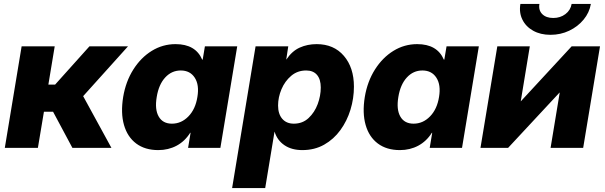

<svg xmlns="http://www.w3.org/2000/svg" viewBox="-20 -751 3071 975"><path d="M4.4 0 89.8 -515.6H257.8L225.6 -321.3H259.8L434.1 -515.6H629.9L402.3 -262.7L545.9 0H347.7L249.5 -183.6H203.1L172.4 0Z M783.7 11.2Q716.3 11.2 671.6 -22.2Q627 -55.7 609.6 -116.5Q592.3 -177.2 605.5 -258.8Q618.7 -337.4 657 -397.9Q695.3 -458.5 750.7 -492.7Q806.2 -526.9 871.6 -526.9Q973.1 -526.9 1006.8 -448.2H1009.3L1020.5 -515.6H1184.6L1099.1 0H935.1L947.8 -76.7H945.8Q918.9 -33.7 877 -11.2Q835 11.2 783.7 11.2ZM853 -123Q900.9 -123 936.8 -159.9Q972.7 -196.8 982.4 -258.8Q992.7 -319.8 969 -356.4Q945.3 -393.1 897.9 -393.1Q851.6 -393.1 818.8 -357.4Q786.1 -321.8 775.9 -258.8Q765.1 -195.3 785.9 -159.2Q806.6 -123 853 -123Z M1158.7 204.1 1277.8 -515.6H1443.8L1433.6 -448.7H1434.1Q1462.9 -491.7 1502 -509.3Q1541 -526.9 1587.9 -526.9Q1675.3 -526.9 1726.3 -467.3Q1777.3 -407.7 1777.3 -311Q1777.3 -251.5 1759.8 -194.1Q1742.2 -136.7 1708.5 -90.3Q1674.8 -43.9 1626.2 -16.4Q1577.6 11.2 1515.1 11.2Q1460.9 11.2 1424.3 -13.7Q1387.7 -38.6 1374.5 -82H1374L1326.7 204.1ZM1472.2 -123Q1516.6 -123 1547.1 -151.6Q1577.6 -180.2 1593.3 -222.4Q1608.9 -264.6 1608.9 -306.6Q1608.9 -348.1 1589.8 -370.6Q1570.8 -393.1 1534.7 -393.1Q1490.7 -393.1 1458.7 -366Q1426.8 -338.9 1409.4 -297.9Q1392.1 -256.8 1392.1 -215.3Q1392.1 -172.4 1413.3 -147.7Q1434.6 -123 1472.2 -123Z M2010.7 11.2Q1943.4 11.2 1898.7 -22.2Q1854 -55.7 1836.7 -116.5Q1819.3 -177.2 1832.5 -258.8Q1845.7 -337.4 1884 -397.9Q1922.4 -458.5 1977.8 -492.7Q2033.2 -526.9 2098.6 -526.9Q2200.2 -526.9 2233.9 -448.2H2236.3L2247.6 -515.6H2411.6L2326.2 0H2162.1L2174.8 -76.7H2172.9Q2146 -33.7 2104 -11.2Q2062 11.2 2010.7 11.2ZM2080.1 -123Q2127.9 -123 2163.8 -159.9Q2199.7 -196.8 2209.5 -258.8Q2219.7 -319.8 2196 -356.4Q2172.4 -393.1 2125 -393.1Q2078.6 -393.1 2045.9 -357.4Q2013.2 -321.8 2002.9 -258.8Q1992.2 -195.3 2012.9 -159.2Q2033.7 -123 2080.1 -123Z M2941.4 0H2775.9L2822.3 -280.8H2821.3L2560.1 0H2419.9L2505.4 -515.6H2670.4L2624.5 -236.8H2625L2882.8 -515.6H3026.9ZM2775.4 -574.2Q2724.6 -574.2 2687.5 -595Q2650.4 -615.7 2632.8 -651.4Q2615.2 -687 2622.6 -731H2719.2Q2713.9 -699.2 2733.6 -679.4Q2753.4 -659.7 2789.6 -659.7Q2825.2 -659.7 2851.3 -679.4Q2877.4 -699.2 2882.8 -731H2980.5Q2973.1 -687 2943.6 -651.4Q2914.1 -615.7 2870.4 -595Q2826.7 -574.2 2775.4 -574.2Z"/></svg>

Font: Inter Display ExtraBold
Style: Italic
Weight: 800
Italic angle: -9.39999°
Designer: Rasmus Andersson
Foundry: rsms
Version: Version 4.000;git-a52131595